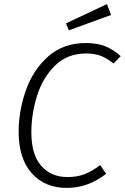

<svg xmlns="http://www.w3.org/2000/svg" viewBox="-20 -906 609 937"><path d="M569 -632 534 -596Q502 -622 471.5 -633.5Q441 -645 401 -645Q308 -645 248 -585.5Q188 -526 160.5 -437.5Q133 -349 133 -260Q133 -152 181 -97Q229 -42 309 -42Q358 -42 394 -56.5Q430 -71 469 -100L498 -58Q411 11 305 11Q199 11 135 -60.5Q71 -132 71 -263Q71 -363 105.5 -463Q140 -563 214 -629.5Q288 -696 399 -696Q454 -696 494 -680Q534 -664 569 -632ZM522 -833 316 -758 302 -792 502 -886Z"/></svg>

Font: Fira Sans Light
Style: Italic
Weight: 300
Italic angle: -8°
Designer: bBox Type GmbH & Carrois Corporate GbR & Edenspiekermann AG
Foundry: bBox Type GmbH & Carrois Corporate GbR & Edenspiekermann AG
Version: Version 4.301